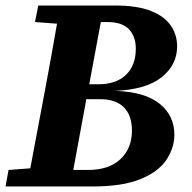

<svg xmlns="http://www.w3.org/2000/svg" viewBox="-32 -677 696 697"><path d="M95 -597 107 -657H385Q467 -657 516.5 -637Q566 -617 588.5 -583.5Q611 -550 611 -509Q611 -441 554 -396Q497 -351 381 -347H390Q495 -343 548 -300Q601 -257 601 -188Q601 -141 572.5 -97.5Q544 -54 478.5 -27Q413 0 303 0H-12L-1 -60L78 -66L132 -353Q143 -413 154 -472.5Q165 -532 175 -591ZM279 -304Q268 -243 256.5 -182Q245 -121 234 -60H287Q364 -60 405.5 -99.5Q447 -139 447 -203Q447 -258 417.5 -287.5Q388 -317 331 -317H281ZM358 -597H334L292 -371H324Q390 -371 425.5 -405.5Q461 -440 461 -500Q461 -545 436 -571Q411 -597 358 -597Z"/></svg>

Font: Source Serif 4 SmText
Style: Bold Italic
Weight: 700
Italic angle: -12°
Designer: Frank Grießhammer
Foundry: Adobe
Version: Version 4.005;hotconv 1.1.0;makeotfexe 2.6.0